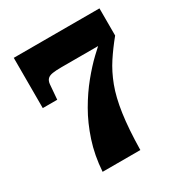

<svg xmlns="http://www.w3.org/2000/svg" viewBox="-166 -764 891 943"><g transform="rotate(-30 280.0 -292.5)"><path d="M226 -487H488L466 -515Q437 -491 398 -454Q359 -417 317 -365.5Q275 -314 238 -250Q201 -186 175.5 -108.5Q150 -31 144 59H358Q360 -60 372 -143Q384 -226 406.5 -285.5Q429 -345 460.5 -393Q492 -441 532 -490V-644H46V-359H128L135 -444Q137 -462 146.5 -471.5Q156 -481 175.5 -484Q195 -487 226 -487Z"/></g></svg>

Font: Roboto Serif Black
Style: Regular
Weight: 900
Designer: Greg Gazdowicz
Foundry: Commercial Type
Version: Version 1.008